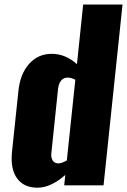

<svg xmlns="http://www.w3.org/2000/svg" viewBox="-20 -830 569 860"><path d="M147.9 10.7C187.7 10.7 229.2 -8.3 272.5 -46.4L267.6 0H443.8L528.8 -809.6H352.5L324.7 -542.5C290.5 -573.4 252.9 -588.9 211.9 -588.9C170.9 -588.9 137 -573.9 110.4 -543.9C83.7 -514 67.7 -473.6 62.5 -422.9L34.2 -154.3C32.9 -142.3 32.2 -130.9 32.2 -120.1C32.2 -83.7 40 -54.4 55.7 -32.2C75.8 -3.6 106.6 10.7 147.9 10.7ZM240.2 -98.1C229.2 -98.5 221 -102.9 215.8 -111.3C211.6 -118.5 209.5 -126.8 209.5 -136.2C209.5 -138.5 209.6 -141 210 -143.6L240.2 -433.6C242.2 -448.6 246.7 -460.4 253.9 -469.2C261.1 -478 270.7 -482.4 282.7 -482.4C293.8 -482.4 305.3 -479.2 317.4 -472.7L279.3 -111.3C263.7 -102.5 250.7 -98.1 240.2 -98.1Z"/></svg>

Font: Oswald
Style: Heavy
Weight: 800
Designer: Vernon Adams
Foundry: Vernon Adams
Version: 3.0; ttfautohint (v0.95.6-bc232) -l 8 -r 50 -G 200 -x 0 -w "